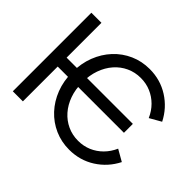

<svg xmlns="http://www.w3.org/2000/svg" viewBox="-152 -985 1249 1249"><g transform="rotate(45 472.0 -361.0)"><path d="M321.8 -402.3H596.2H770.5V-320.3H596.2H321.8ZM596.2 -650.4Q543 -650.4 497.6 -629.4Q452.1 -608.4 418.2 -569.8Q384.3 -531.2 365.5 -478.3Q346.7 -425.3 346.7 -361.3Q346.7 -297.4 365.5 -244.4Q384.3 -191.4 418.2 -152.8Q452.1 -114.3 497.6 -93.3Q543 -72.3 596.2 -72.3Q645.5 -72.3 688 -90.3Q730.5 -108.4 763.7 -141.8Q796.9 -175.3 816.9 -220.7L895.5 -175.8Q852.5 -90.8 773.4 -40.5Q694.3 9.8 596.2 9.8Q523.9 9.8 461.7 -17.8Q399.4 -45.4 352.8 -95.5Q306.2 -145.5 280 -213.1Q253.9 -280.8 253.9 -361.3Q253.9 -441.9 280 -509.5Q306.2 -577.1 352.8 -627.2Q399.4 -677.2 461.7 -704.8Q523.9 -732.4 596.2 -732.4Q694.3 -732.4 773.4 -682.1Q852.5 -631.8 895.5 -546.9L816.9 -502Q796.9 -547.9 763.7 -581.1Q730.5 -614.3 688 -632.3Q645.5 -650.4 596.2 -650.4ZM161.1 -402.3H284.7V-320.3H161.1ZM161.1 -239.3V0H68.4V-722.7H161.1Z"/></g></svg>

Font: Giphurs SC
Style: Regular
Weight: 400
Version: Version 0.920